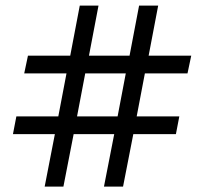

<svg xmlns="http://www.w3.org/2000/svg" viewBox="-20 -638 728 704"><path d="M82.5 -433.8 68.8 -368.8H223.8L193.8 -211.2H40L27.5 -146.2H181.2L143.8 46.2H212.5L250 -146.2H398.8L361.2 46.2H431.2L468.8 -146.2H625L637.5 -211.2H481.2L511.2 -368.8H667.5L681.2 -433.8H525L560 -617.5H490L455 -433.8H306.2L341.2 -617.5H272.5L237.5 -433.8ZM441.2 -368.8 411.2 -211.2H262.5L292.5 -368.8Z"/></svg>

Font: Cambay
Style: Italic
Weight: 400
Italic angle: -11°
Designer: Pooja Saxena
Foundry: Pooja Saxena
Version: Version 1.019;PS 001.019;hotconv 1.0.70;makeotf.lib2.5.58329